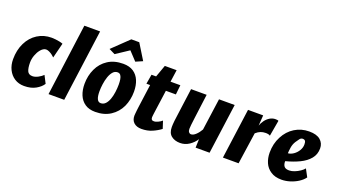

<svg xmlns="http://www.w3.org/2000/svg" viewBox="-67 -1412 3525 2002"><g transform="rotate(20 1695.0 -411.0)"><path d="M238 8Q177 8 131.5 -21.5Q86 -51 61 -101.8Q36 -152.5 36 -216Q36 -317.5 75 -397Q114 -476.5 183 -520.2Q252 -564 339 -564Q358.5 -564 382.8 -561.2Q407 -558.5 429.2 -553.8Q451.5 -549 465 -543L423 -376Q413.5 -386 397 -398.5Q380.5 -411 361.5 -420Q342.5 -429 326 -429Q310.5 -429 294 -418.5Q277.5 -408 264 -390Q242.5 -363 228.2 -323.2Q214 -283.5 214 -243Q214 -184 228.2 -151Q242.5 -118 285 -118Q314.5 -118 348.2 -136.2Q382 -154.5 400 -174L443 -90Q418.5 -51 366.2 -21.5Q314 8 238 8Z M508 0 615 -798H790L682 0Z M1027 8Q958 8 913 -22.8Q868 -53.5 846 -107Q824 -160.5 824 -229Q824 -320.5 860 -397Q895.5 -473.5 965.2 -518.8Q1035 -564 1134 -564Q1203 -564 1248 -533.8Q1293 -503.5 1315 -450.2Q1337 -397 1337 -328Q1337 -237.5 1302 -160Q1266 -83.5 1196 -37.8Q1126 8 1027 8ZM1050 -97Q1081.5 -97 1103 -120Q1124.5 -143 1137.5 -180Q1150.5 -217 1156.2 -260.2Q1162 -303.5 1162 -344Q1162 -374 1158 -400.5Q1154 -427 1142.2 -443.5Q1130.5 -460 1108 -460Q1077.5 -460 1056.2 -435.2Q1035 -410.5 1022 -372Q1009 -333.5 1003 -290Q997 -246.5 997 -209Q997 -97 1050 -97ZM1012 -627 945 -660 1124 -832H1212L1318 -660L1242 -627L1154 -721Z M1541 10Q1488 10 1457 -17.5Q1426 -45 1426 -95Q1426 -99.5 1427.5 -116.5Q1429 -133.5 1431.2 -154.8Q1433.5 -176 1436 -194L1471 -451H1430L1448 -557H1499L1547 -691H1678L1659 -557H1768L1757 -451H1646Q1634.5 -367.5 1627 -313.2Q1619.5 -259 1615 -227.2Q1610.5 -195.5 1608.5 -179Q1606.5 -162.5 1605.8 -155Q1605 -147.5 1605 -141Q1605 -126 1612 -117.5Q1619 -109 1639 -109Q1655 -109 1681.8 -121.5Q1708.5 -134 1724 -149L1751 -66Q1712 -36 1659.2 -13Q1606.5 10 1541 10Z M1970 10Q1910 10 1871.5 -20.8Q1833 -51.5 1833 -118Q1833 -171.5 1851 -290Q1860 -357 1869 -423.8Q1878 -490.5 1887 -557H2060Q2051 -489.5 2042.5 -422.5Q2034 -355.5 2025 -288Q2018.5 -238.5 2015.2 -207Q2012 -175.5 2012 -162Q2012 -139 2022 -126.5Q2032 -114 2046 -114Q2071 -114 2098.8 -140Q2126.5 -166 2148 -204L2197 -557H2371L2295 0H2140L2143 -95Q2115.5 -51 2069.8 -20.5Q2024 10 1970 10Z M2443 0 2519 -557H2687L2679 -441Q2690 -473.5 2711 -501.5Q2732 -529.5 2760.5 -546.8Q2789 -564 2822 -564Q2848.5 -564 2856 -558L2825 -381Q2821.5 -387 2806.5 -390.5Q2791.5 -394 2777 -394Q2745 -394 2719.8 -384.2Q2694.5 -374.5 2668 -351L2617 0Z M3094 8Q3021 8 2975 -23Q2927 -54 2905 -104.8Q2883 -155.5 2883 -216Q2883 -315.5 2925 -395Q2966.5 -475.5 3038.2 -519.8Q3110 -564 3197 -564Q3281 -564 3322 -528.2Q3363 -492.5 3363 -436Q3363 -369 3323.5 -321.2Q3284 -273.5 3216.8 -241Q3149.5 -208.5 3066 -187V-173Q3069 -141 3085 -125.5Q3101 -110 3137 -110Q3164.5 -110 3196 -122.5Q3227.5 -135 3254.5 -153.5Q3281.5 -172 3295 -190L3340 -106Q3315.5 -72.5 3275 -46.8Q3234.5 -21 3187 -6.5Q3139.5 8 3094 8ZM3064 -274Q3095 -276 3125.2 -297Q3155.5 -318 3175.2 -350.5Q3195 -383 3195 -419Q3195 -445.5 3186.8 -457.2Q3178.5 -469 3158 -469Q3140 -469 3126.5 -452Q3113 -435 3097 -410Q3076 -376.5 3070.5 -338Q3065 -299.5 3064 -274Z"/></g></svg>

Font: Merriweather Sans ExtraBold
Style: Italic
Weight: 800
Italic angle: -7.5°
Designer: Eben Sorkin
Foundry: Eben Sorkin
Version: Version 2.001; ttfautohint (v1.8.3)